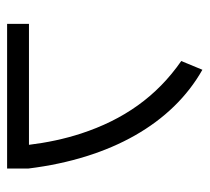

<svg xmlns="http://www.w3.org/2000/svg" viewBox="-44 -532 576 527"><g transform="rotate(90 243.5 -268.0)"><path d="M45 -60V0H442V-59C414 -285 318 -453 171 -536L147 -478C245 -410 308 -319 346 -203C361 -157 371 -109 377 -60Z"/></g></svg>

Font: Noto Kufi Arabic Light
Style: Regular
Weight: 300
Designer: Monotype Design Team, David Williams, Khaled Hosny
Foundry: Google LLC
Version: Version 2.109